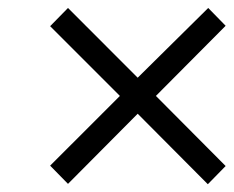

<svg xmlns="http://www.w3.org/2000/svg" viewBox="-20 -649 589 484"><path d="M151.4 -185.5 106.4 -231.4 282.2 -407.2 106.4 -583 151.4 -628.9 327.1 -453.1 504.9 -628.9 548.8 -584 373 -407.2 548.8 -230.5 503.9 -184.6 327.1 -362.3Z"/></svg>

Font: Post No Bills Jaffna Medium
Style: Regular
Weight: 500
Designer: Kosala Senevirathne, Siva Puranthara, Lasantha Premarathna, Tharique Azeez
Foundry: Mooniak
Version: Version 1.220 ; ttfautohint (v1.6)